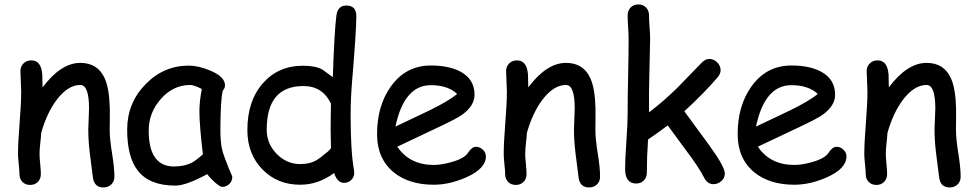

<svg xmlns="http://www.w3.org/2000/svg" viewBox="-20 -803 4345 858"><path d="M442.4 34.7Q400.4 34.7 395 -11.2L381.3 -118.2Q374.5 -175.3 374.5 -225.1Q374.5 -238.8 376.2 -271.5Q377.9 -304.2 377.9 -317.9Q377.9 -423.3 338.9 -423.3Q284.2 -423.3 234.4 -358.4Q189.5 -299.3 164.1 -209Q163.1 -189.9 159.7 -161.1Q156.7 -136.7 156.7 -113.8Q156.7 -99.1 159.7 -69.8Q162.6 -40.5 162.6 -25.9Q162.6 -3.9 149.2 9.8Q135.7 23.4 114.7 23.4Q93.3 23.4 80.1 9.8Q66.9 -3.9 66.9 -25.9Q66.9 -40.5 63.7 -69.8Q60.5 -99.1 60.5 -113.8Q60.5 -164.1 67.6 -253.2Q74.7 -342.3 74.7 -392.6Q74.7 -408.2 73 -439Q71.3 -469.7 71.3 -485.4Q71.3 -506.3 85.2 -519.8Q99.1 -533.2 119.6 -533.2Q164.6 -533.2 168.9 -469.7L170.4 -412.6Q252.4 -522 338.9 -522Q417 -522 447.8 -453.1Q468.8 -407.2 470.7 -317.4V-268.1L470.2 -222.7Q470.2 -182.1 480.7 -117.9Q491.2 -53.7 491.2 -13.7Q491.2 7.8 477.3 21.2Q463.4 34.7 442.4 34.7Z M972.7 32.2Q963.4 32.2 939 10.7Q917 -9.3 906.2 -24.9Q859.4 0.5 823.7 13.4Q788.1 26.4 764.2 26.4Q649.9 26.4 597.7 -38.1Q548.3 -98.6 548.3 -223.6Q548.3 -341.8 629.6 -425.8Q710.9 -509.8 823.7 -509.8Q866.2 -509.8 918.9 -487.8Q985.4 -460.4 985.4 -421.9Q985.4 -408.7 975.6 -398.4Q970.7 -379.9 968 -337.4Q965.3 -294.9 964.8 -228.5Q964.4 -168 973.1 -132.8Q978 -111.3 1003.9 -46.9Q1007.3 -38.1 1015.1 -21L1018.1 -12.7Q1018.1 6.8 1004.4 19.5Q990.7 32.2 972.7 32.2ZM871.1 -307.1Q871.1 -328.1 873.8 -352.8Q876.5 -377.4 881.8 -405.3Q863.8 -414.6 850.8 -418.9Q837.9 -423.3 830.1 -423.3Q754.4 -423.3 699.5 -361.6Q644.5 -299.8 644.5 -219.2Q644.5 -139.2 672.9 -99.1Q701.2 -59.1 757.8 -59.1Q804.7 -59.1 837.4 -76.2Q855 -85.4 886.7 -113.3Q871.1 -242.7 871.1 -307.1Z M1552.7 -431.2Q1546.9 -359.4 1546.9 -287.6Q1546.9 -125 1562 -42Q1563 -35.2 1563 -30.8Q1563 -11.2 1549.3 1.5Q1535.6 14.2 1517.6 14.2Q1487.3 14.2 1473.1 -29.8Q1438 -3.9 1400.1 9.3Q1362.3 22.5 1321.3 22.5Q1220.2 22.5 1153.8 -44.9Q1085.4 -113.8 1085.4 -221.7Q1085.4 -352.1 1154.5 -430.7Q1223.6 -509.3 1334 -509.3Q1390.6 -509.3 1421.4 -491.7L1467.3 -458Q1474.1 -663.6 1483.4 -734.9Q1489.7 -778.3 1527.8 -778.3Q1572.3 -778.3 1572.3 -731Q1572.3 -663.1 1552.7 -431.2ZM1335.9 -418.5Q1253.9 -418.5 1212.9 -369.9Q1171.9 -321.3 1171.9 -223.6Q1171.9 -160.6 1216.6 -115.2Q1261.2 -69.8 1321.3 -69.8Q1362.3 -69.8 1390.6 -85Q1407.2 -93.8 1444.8 -125.5Q1452.1 -131.8 1459 -140.6L1457.5 -225.1L1458 -281.7L1459 -339.4Q1440.4 -378.9 1409.7 -398.7Q1378.9 -418.5 1335.9 -418.5Z M1918.5 22.5Q1808.1 22.5 1739.7 -32.7Q1665 -93.8 1665 -203.6Q1665 -330.6 1726.6 -416.5Q1793.5 -510.3 1905.3 -510.3Q1986.3 -510.3 2037.6 -482.9Q2100.6 -449.2 2100.6 -379.4Q2100.6 -330.6 2045.4 -290.5Q2021 -272.9 1941.9 -235.8L1755.4 -147.5Q1782.7 -106.9 1823.5 -86.4Q1864.3 -65.9 1918.5 -65.9Q1952.1 -65.9 1997.6 -78.6Q2055.2 -94.7 2071.8 -120.8Q2088.4 -147 2107.4 -147Q2124.5 -147 2137.9 -134Q2151.4 -121.1 2151.4 -104Q2151.4 -49.8 2064 -10.7Q1989.3 22.5 1918.5 22.5ZM1905.3 -422.4Q1845.7 -422.4 1806.2 -376.2Q1766.6 -330.1 1747.1 -237.3L1897 -308.6Q1985.4 -351.6 2022.9 -383.3Q1981 -422.4 1905.3 -422.4Z M2612.8 34.7Q2570.8 34.7 2565.4 -11.2L2551.8 -118.2Q2544.9 -175.3 2544.9 -225.1Q2544.9 -238.8 2546.6 -271.5Q2548.3 -304.2 2548.3 -317.9Q2548.3 -423.3 2509.3 -423.3Q2454.6 -423.3 2404.8 -358.4Q2359.9 -299.3 2334.5 -209Q2333.5 -189.9 2330.1 -161.1Q2327.1 -136.7 2327.1 -113.8Q2327.1 -99.1 2330.1 -69.8Q2333 -40.5 2333 -25.9Q2333 -3.9 2319.6 9.8Q2306.2 23.4 2285.2 23.4Q2263.7 23.4 2250.5 9.8Q2237.3 -3.9 2237.3 -25.9Q2237.3 -40.5 2234.1 -69.8Q2231 -99.1 2231 -113.8Q2231 -164.1 2238 -253.2Q2245.1 -342.3 2245.1 -392.6Q2245.1 -408.2 2243.4 -439Q2241.7 -469.7 2241.7 -485.4Q2241.7 -506.3 2255.6 -519.8Q2269.5 -533.2 2290 -533.2Q2335 -533.2 2339.4 -469.7L2340.8 -412.6Q2422.9 -522 2509.3 -522Q2587.4 -522 2618.2 -453.1Q2639.2 -407.2 2641.1 -317.4V-268.1L2640.6 -222.7Q2640.6 -182.1 2651.1 -117.9Q2661.6 -53.7 2661.6 -13.7Q2661.6 7.8 2647.7 21.2Q2633.8 34.7 2612.8 34.7Z M3168.5 20Q3141.6 20 3127 -8.3Q3101.6 -57.6 3050.3 -125L2963.9 -242.7Q2935.5 -220.2 2876 -179.7Q2870.6 -104 2870.6 -32.2Q2870.6 -10.3 2857.2 3.4Q2843.8 17.1 2822.8 17.1Q2773.4 17.1 2773.4 -49.3Q2773.4 -89.8 2779.1 -170.7Q2784.7 -251.5 2784.7 -292Q2784.7 -366.2 2786.9 -461.7Q2789.1 -557.1 2789.1 -630.4Q2789.1 -652.3 2786.9 -682.1Q2784.7 -711.9 2784.7 -733.9Q2784.7 -755.9 2798.1 -769.5Q2811.5 -783.2 2832.5 -783.2Q2853.5 -783.2 2866.9 -769.5Q2880.4 -755.9 2880.4 -733.9Q2880.4 -711.4 2882.8 -680.9Q2885.3 -650.4 2885.3 -627.9L2881.8 -470.7Q2879.4 -385.7 2880.4 -300.8Q2946.8 -351.6 3008.3 -412.1L3115.7 -522.9Q3131.8 -539.6 3150.4 -539.6Q3169.4 -539.6 3184.8 -524.4Q3200.2 -509.3 3200.2 -489.3Q3200.2 -472.7 3186 -456.5Q3126 -386.2 3038.1 -305.7L3144.5 -160.6Q3219.2 -58.6 3219.2 -27.8Q3219.2 -8.3 3203.9 5.9Q3188.5 20 3168.5 20Z M3529.8 22.5Q3419.4 22.5 3351.1 -32.7Q3276.4 -93.8 3276.4 -203.6Q3276.4 -330.6 3337.9 -416.5Q3404.8 -510.3 3516.6 -510.3Q3597.7 -510.3 3648.9 -482.9Q3711.9 -449.2 3711.9 -379.4Q3711.9 -330.6 3656.7 -290.5Q3632.3 -272.9 3553.2 -235.8L3366.7 -147.5Q3394 -106.9 3434.8 -86.4Q3475.6 -65.9 3529.8 -65.9Q3563.5 -65.9 3608.9 -78.6Q3666.5 -94.7 3683.1 -120.8Q3699.7 -147 3718.8 -147Q3735.8 -147 3749.3 -134Q3762.7 -121.1 3762.7 -104Q3762.7 -49.8 3675.3 -10.7Q3600.6 22.5 3529.8 22.5ZM3516.6 -422.4Q3457 -422.4 3417.5 -376.2Q3377.9 -330.1 3358.4 -237.3L3508.3 -308.6Q3596.7 -351.6 3634.3 -383.3Q3592.3 -422.4 3516.6 -422.4Z M4224.1 34.7Q4182.1 34.7 4176.8 -11.2L4163.1 -118.2Q4156.2 -175.3 4156.2 -225.1Q4156.2 -238.8 4158 -271.5Q4159.7 -304.2 4159.7 -317.9Q4159.7 -423.3 4120.6 -423.3Q4065.9 -423.3 4016.1 -358.4Q3971.2 -299.3 3945.8 -209Q3944.8 -189.9 3941.4 -161.1Q3938.5 -136.7 3938.5 -113.8Q3938.5 -99.1 3941.4 -69.8Q3944.3 -40.5 3944.3 -25.9Q3944.3 -3.9 3930.9 9.8Q3917.5 23.4 3896.5 23.4Q3875 23.4 3861.8 9.8Q3848.6 -3.9 3848.6 -25.9Q3848.6 -40.5 3845.5 -69.8Q3842.3 -99.1 3842.3 -113.8Q3842.3 -164.1 3849.4 -253.2Q3856.4 -342.3 3856.4 -392.6Q3856.4 -408.2 3854.7 -439Q3853 -469.7 3853 -485.4Q3853 -506.3 3866.9 -519.8Q3880.9 -533.2 3901.4 -533.2Q3946.3 -533.2 3950.7 -469.7L3952.1 -412.6Q4034.2 -522 4120.6 -522Q4198.7 -522 4229.5 -453.1Q4250.5 -407.2 4252.4 -317.4V-268.1L4252 -222.7Q4252 -182.1 4262.5 -117.9Q4272.9 -53.7 4272.9 -13.7Q4272.9 7.8 4259 21.2Q4245.1 34.7 4224.1 34.7Z"/></svg>

Font: Bharatayuddha
Style: Regular
Weight: 400
Designer: R.S. Wihananto
Foundry: R.S. Wihananto
Version: Version 2.0.1